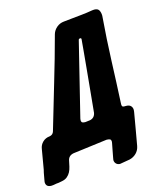

<svg xmlns="http://www.w3.org/2000/svg" viewBox="-202 -804 807 980"><g transform="rotate(-15 201.5 -314.0)"><path d="M326 73Q316 75 314 75Q302 75 294 67Q286 59 286 47Q286 45 288 35Q292 16 295 -2Q298 -20 302 -38Q303 -41 303 -45Q303 -57 296 -59.5Q289 -62 279 -62L99 -39Q72 -34 67 -9Q64 6 60.5 21.5Q57 37 50.5 49.5Q44 62 32.5 71.5Q21 81 2 84L-14 87L-25 88Q-37 90 -42 91Q-46 92 -53 92Q-82 92 -82 65Q-82 63 -80 53L-76 31Q-74 18 -70 3Q-61 -53 -52 -102Q-49 -123 -34 -137.5Q-19 -152 3 -154Q21 -157 26 -174Q61 -295 96 -411.5Q131 -528 164 -651Q170 -671 186.5 -685Q203 -699 225 -701L263 -705Q292 -708 321.5 -711Q351 -714 379 -719Q383 -720 390 -720Q409 -720 415.5 -708Q422 -696 422 -679Q412 -555 408 -446Q404 -337 398 -218Q398 -210 400.5 -206.5Q403 -203 411 -203H421Q437 -203 445 -194.5Q453 -186 453 -173Q453 -167 452 -163Q444 -118 437 -76Q430 -34 422 9Q418 31 403 46Q388 61 367 66ZM223 -180Q248 -185 253 -211Q258 -264 264 -324Q270 -384 275 -438.5Q280 -493 284 -534.5Q288 -576 289 -591Q289 -597 284 -597Q275 -597 274 -590L178 -201Q177 -198 177 -193Q177 -182 183.5 -179.5Q190 -177 198 -177Z"/></g></svg>

Font: Bangerz 2
Style: Regular
Weight: 400
Designer: vernon adams
Foundry: Vernon Adams
Version: Version 2.10;December 28, 2023;FontCreator 13.0.0.2683 64-bi